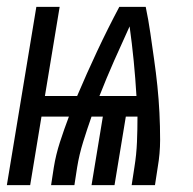

<svg xmlns="http://www.w3.org/2000/svg" viewBox="-44 -540 564 560"><path d="M-24 0 62 -520H130L87 -260H181Q209 -326 239.5 -391Q270 -456 304 -520H381Q389 -482 394.5 -443.5Q400 -405 405.5 -366.5Q411 -328 415 -289.5Q419 -251 421 -211.5Q423 -172 423 -132Q423 -92 416 -52L408 0H340L348 -52Q354 -89 355.5 -126Q357 -163 357 -200H323L290 0H223L256 -200H223Q210 -163 198.5 -126Q187 -89 181 -52L173 0H105L113 -52Q119 -89 131 -126Q143 -163 157 -200H77L44 0ZM246 -260H354Q351 -311 346 -362Q341 -413 334 -463Q311 -413 288.5 -362Q266 -311 246 -260Z"/></svg>

Font: Iosevka Curly
Style: Italic
Weight: 400
Italic angle: -9°
Monospace: yes
Designer: Belleve Invis
Foundry: Belleve Invis
Version: Version 22.1.2; ttfautohint (v1.8.4)